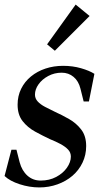

<svg xmlns="http://www.w3.org/2000/svg" viewBox="-20 -804 452 840"><path d="M152 16Q109 16 66 2Q23 -12 0 -34L30 -149H52L66 -94Q76 -57 100 -35.5Q124 -14 158 -14Q196 -14 226 -30Q256 -46 273 -70.5Q290 -95 290 -119Q290 -137 277.5 -150Q265 -163 244.5 -174Q224 -185 199 -195Q167 -210 134 -228Q101 -246 79 -274Q57 -302 57 -346Q57 -384 72.5 -415.5Q88 -447 115.5 -469.5Q143 -492 179 -504Q215 -516 256 -516Q298 -516 334.5 -505.5Q371 -495 393 -481L369 -360H346L332 -416Q324 -449 302 -467.5Q280 -486 250 -486Q218 -486 191 -471.5Q164 -457 148.5 -435Q133 -413 133 -390Q133 -373 145 -360Q157 -347 177 -336.5Q197 -326 220 -315Q251 -301 282.5 -283Q314 -265 335.5 -237Q357 -209 357 -165Q357 -126 341 -92.5Q325 -59 297 -35Q269 -11 231.5 2.5Q194 16 152 16ZM220 -582 186 -610 311 -784 372 -734Z"/></svg>

Font: Wittgenstein
Style: Italic
Weight: 400
Italic angle: -11°
Designer: Jörg Drees
Foundry: Jörg Drees
Version: Version 1.500